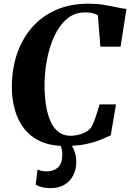

<svg xmlns="http://www.w3.org/2000/svg" viewBox="-20 -772 697 1028"><path d="M328.5 9.5Q248 9.5 193.5 -16.8Q139 -43 106 -87.8Q73 -132.5 58.2 -188.8Q43.5 -245 43.5 -305.5Q43.5 -402.5 71.2 -484Q99 -565.5 152 -625.8Q205 -686 280.2 -719Q355.5 -752 450 -752Q500.5 -752 538.5 -745.8Q576.5 -739.5 605.5 -732.8Q634.5 -726 657 -724.5L625.5 -522H517.5L504 -690Q496 -695 485.5 -698.5Q475 -702 462.2 -703.8Q449.5 -705.5 434 -705.5Q378.5 -705.5 337.5 -670.2Q296.5 -635 269.8 -576.2Q243 -517.5 230.2 -446Q217.5 -374.5 218.5 -302.5Q219.5 -251.5 227 -205Q234.5 -158.5 250.5 -122.5Q266.5 -86.5 292.8 -65.8Q319 -45 357.5 -45Q374 -45 394.5 -49Q415 -53 434.8 -62.8Q454.5 -72.5 468 -89.5Q473.5 -98 479.8 -113Q486 -128 492.2 -146Q498.5 -164 504 -181.8Q509.5 -199.5 513 -213H601L573 -47.5Q558 -41.5 537.8 -32Q517.5 -22.5 489 -13Q460.5 -3.5 421.2 3Q382 9.5 328.5 9.5ZM324.5 -16.5 349.5 -14.5Q364.5 3 376.5 32Q388.5 61 388.5 95.5Q388.5 134 372.5 166Q356.5 198 325.5 216.8Q294.5 235.5 248.5 235.5Q227.5 235.5 206.2 230.5Q185 225.5 171 216L181 135.5Q189.5 139.5 202.5 142.8Q215.5 146 231 145.5Q267.5 145 290 124.8Q312.5 104.5 313.5 61Q314 33.5 307.2 15.2Q300.5 -3 295 -14.5Z"/></svg>

Font: Merriweather 72pt ExtraBold
Style: Italic
Weight: 800
Italic angle: -7.8°
Version: Version 2.101